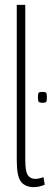

<svg xmlns="http://www.w3.org/2000/svg" viewBox="-20 -760 216 790"><path d="M84 -740V-103Q84 -53 95 -38.5Q106 -24 125 -24Q131 -24 139 -25.5Q147 -27 159 -31L164 0Q141 10 119 10Q85 10 67 -11.5Q49 -33 49 -100V-740ZM155 -337Q143 -337 139.5 -341Q136 -345 136 -359Q136 -374 139 -378Q142 -382 155 -382Q167 -382 170 -378Q173 -374 173 -359Q173 -345 170 -341Q167 -337 155 -337Z"/></svg>

Font: Georama Condensed ExtraLight
Style: Regular
Weight: 200
Width: 3
Designer: Jean-Baptiste Levee
Foundry: Production Type
Version: Version 1.000